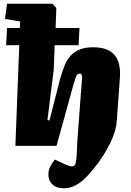

<svg xmlns="http://www.w3.org/2000/svg" viewBox="-20 -787 708 1036"><path d="M84 -543H13L18 -636H87L89 -671L7 -685L18 -767H263L284 -744L280 -636H409L404 -543H275L270 -412L236 -139L247 -137L305 -364Q316 -403 329 -434.5Q342 -466 362 -487.5Q382 -509 411.5 -520.5Q441 -532 483 -532Q538 -532 571 -512.5Q604 -493 617.5 -456.5Q631 -420 627 -369Q625 -340 623 -310.5Q621 -281 618.5 -252Q616 -223 614.5 -194Q613 -165 610 -135Q607 -96 593 -58Q579 -20 558.5 16.5Q538 53 513 87.5Q488 122 459 154Q445 170 425 187.5Q405 205 379.5 217Q354 229 324 229Q285 229 263 208.5Q241 188 241 155Q241 132 252 110.5Q263 89 276 74L336 102Q355 110 366 110.5Q377 111 383 104.5Q389 98 390 85Q392 74 393 61Q394 48 394.5 33.5Q395 19 396 5Q397 -9 397 -22L422 -356Q424 -375 421 -382.5Q418 -390 410 -390Q404 -390 398.5 -385.5Q393 -381 387 -364.5Q381 -348 371 -311L285 0H63Z"/></svg>

Font: Literata 18pt Black
Style: Italic
Weight: 900
Italic angle: -2°
Designer: Latin by Veronika Burian and Jose Scaglione. Greek by Irene Vlachou. Cyrillic by Vera Evstafieva
Foundry: TypeTogether
Version: Version 3.103;gftools[0.9.29]